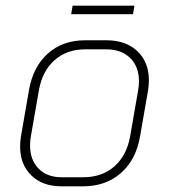

<svg xmlns="http://www.w3.org/2000/svg" viewBox="-20 -649 596 677"><path d="M51 -132Q51 -150 54 -169L82 -330Q96 -413 148.5 -460Q201 -507 280 -507H355Q424 -507 464.5 -468.5Q505 -430 505 -366Q505 -350 502 -330L474 -169Q460 -86 406.5 -39Q353 8 273 8H197Q130 8 90.5 -30.5Q51 -69 51 -132ZM273 -24Q340 -24 383.5 -62.5Q427 -101 439 -169L467 -330Q470 -347 470 -362Q470 -414 439 -444.5Q408 -475 355 -475H280Q215 -475 172 -436.5Q129 -398 117 -330L89 -169Q86 -151 86 -136Q86 -85 116 -54.5Q146 -24 197 -24ZM236 -629H454L449 -599H231Z"/></svg>

Font: Bai Jamjuree ExtraLight
Style: Italic
Weight: 275
Italic angle: -10°
Version: Version 1.000; ttfautohint (v1.6)